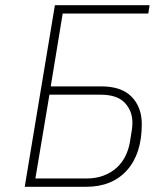

<svg xmlns="http://www.w3.org/2000/svg" viewBox="-20 -718 640 738"><path d="M191 -698H555L550 -666H221L175 -386H369Q447 -386 486 -346Q525 -306 525 -241Q525 -127 468 -63.5Q411 0 311 0H75ZM313 -32Q349 -32 378 -43Q407 -54 428 -73Q449 -92 461.5 -117Q474 -142 479 -170L485 -207Q487 -218 488 -227Q489 -236 489 -246Q489 -292 459.5 -323Q430 -354 367 -354H170L116 -32Z"/></svg>

Font: IBM Plex Mono ExtraLight
Style: Italic
Weight: 200
Italic angle: -9°
Monospace: yes
Designer: Mike Abbink, Paul van der Laan, Pieter van Rosmalen
Foundry: Bold Monday
Version: Version 2.3